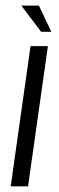

<svg xmlns="http://www.w3.org/2000/svg" viewBox="-20 -658 207 678"><path d="M17.8 0 87.8 -495H149.1L79.1 0ZM125.3 -545.7 55.3 -638.2H117.3L161.3 -545.7Z"/></svg>

Font: Alumni Sans Thin
Style: Italic
Weight: 100
Italic angle: -8°
Designer: Robert E. Leuschke
Foundry: Robert E. Leuschke
Version: Version 1.016